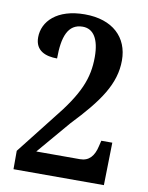

<svg xmlns="http://www.w3.org/2000/svg" viewBox="-82 -784 649 843"><g transform="rotate(10 242.0 -362.0)"><path d="M37 0H440L444 -190H395L389 -165C379 -120 357 -94 317 -94H122L248 -242C363 -363 423 -448 423 -553C423 -655 353 -724 228 -724C104 -724 43 -660 43 -589C43 -529 90 -512 141 -512C141 -608 162 -669 228 -669C276 -669 303 -627 303 -547C303 -452 273 -378 172 -254L37 -82Z"/></g></svg>

Font: Noto Serif Myanmar Condensed SemiBold
Style: Regular
Weight: 600
Width: 3
Designer: Ben Mitchell and the Monotype Design Team
Foundry: Monotype Imaging Inc.
Version: Version 2.106